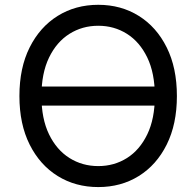

<svg xmlns="http://www.w3.org/2000/svg" viewBox="-20 -757 805 787"><path d="M630.9 -402.3V-324.2H130.9V-402.3ZM382.8 9.8Q289.6 9.8 216.6 -35.4Q143.6 -80.6 101.6 -164.3Q59.6 -248 59.6 -363.3Q59.6 -479 101.6 -562.7Q143.6 -646.5 216.6 -691.9Q289.6 -737.3 382.8 -737.3Q476.1 -737.3 548.8 -691.9Q621.6 -646.5 663.3 -562.7Q705.1 -479 705.1 -363.3Q705.1 -248 663.3 -164.3Q621.6 -80.6 548.8 -35.4Q476.1 9.8 382.8 9.8ZM382.8 -76.2Q447.8 -76.2 500.2 -109.1Q552.7 -142.1 583.7 -206.3Q614.7 -270.5 614.7 -363.3Q614.7 -457 583.7 -521.2Q552.7 -585.4 500.2 -618.4Q447.8 -651.4 382.8 -651.4Q317.4 -651.4 264.6 -618.2Q211.9 -585 180.9 -520.8Q149.9 -456.5 149.9 -363.3Q149.9 -270.5 180.9 -206.5Q211.9 -142.6 264.6 -109.4Q317.4 -76.2 382.8 -76.2Z"/></svg>

Font: Inter Variable LoSnoCo
Style: Regular
Weight: 400
Designer: Rasmus Andersson
Foundry: rsms
Version: Version 4.000;git-a52131595; featfreeze: case,dlig,ss01,ss02